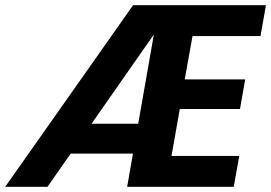

<svg xmlns="http://www.w3.org/2000/svg" viewBox="-44 -720 1045 740"><path d="M-24 0 469 -700H981L960 -581H698L668 -414H901L881 -300H649L617 -119H878L857 0H446L549 -587L139 0ZM143 -128 227 -243H560L539 -128Z"/></svg>

Font: DM Sans 16pt Black
Style: Italic
Weight: 900
Italic angle: -10°
Version: Version 4.004;gftools[0.9.30]